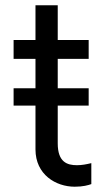

<svg xmlns="http://www.w3.org/2000/svg" viewBox="-20 -696 404 723"><path d="M31.2 -298.3H113.6V-133.5C113.6 -38.4 190.3 7.1 261.4 7.1C292.6 7.1 312.5 1.4 323.9 -2.8V-81.7C306.1 -77.4 288.4 -73.9 269.9 -73.9C233 -73.9 197.4 -85.2 197.4 -156.2V-298.3H313.9V-363.6H197.4V-474.4H313.9V-545.5H197.4V-676.1H113.6V-545.5H31.2V-474.4H113.6V-363.6H31.2Z"/></svg>

Font: Magic Ui Pro
Style: Regular
Weight: 400
Designer: Stefan Endress, Andreas Faust
Version: Version 1.000;FEAKit 1.0